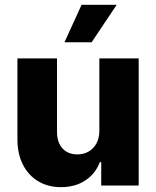

<svg xmlns="http://www.w3.org/2000/svg" viewBox="-20 -774 652 801"><path d="M394.5 -530.3H558.6V0H402.3V-97.7H396.5Q378.4 -49.3 335.9 -21.2Q293.5 6.8 234.4 6.8Q180.7 6.8 139.4 -17.8Q98.1 -42.5 75.4 -87.6Q52.7 -132.8 52.7 -192.4V-530.3H217.8V-223.6Q217.8 -180.2 240.5 -155Q263.2 -129.9 302.7 -129.9Q328.6 -129.9 349.4 -141.6Q370.1 -153.3 382.3 -175.5Q394.5 -197.8 394.5 -228.5ZM320.3 -753.9H466.8L362.3 -597.7H249Z"/></svg>

Font: Pretendard ExtraBold
Style: Regular
Weight: 800
Designer: Base glyphs from Inter by Rasmus Andersson; Hangeul glyphs from Noto Sans CJK(Source Han Sans) by Jang Soo-young and Kan
Foundry: Kil Hyung-jin
Version: Version 1.309